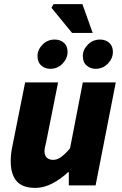

<svg xmlns="http://www.w3.org/2000/svg" viewBox="-20 -900 592 932"><path d="M150 12Q89 12 60.5 -21Q32 -54 32 -118Q32 -135 34 -153.5Q36 -172 40 -190L102 -500H262L204 -210Q201 -197 198.5 -186Q196 -175 196 -166Q196 -145 207.5 -134.5Q219 -124 238 -124Q258 -124 277 -138Q296 -152 320 -180L382 -500H542L444 0H314V-64H310Q279 -34 237 -11Q195 12 150 12ZM224 -566Q199 -566 180.5 -582Q162 -598 162 -628Q162 -658 186 -683Q210 -708 246 -708Q272 -708 290 -692.5Q308 -677 308 -648Q308 -617 284 -591.5Q260 -566 224 -566ZM444 -566Q419 -566 400.5 -582Q382 -598 382 -628Q382 -658 406 -683Q430 -708 466 -708Q492 -708 510 -692.5Q528 -677 528 -648Q528 -617 504 -591.5Q480 -566 444 -566ZM330 -740 230 -862 240 -880H380L430 -740Z"/></svg>

Font: Source Sans 3 Black
Style: Italic
Weight: 900
Italic angle: -11°
Designer: Paul D. Hunt
Foundry: Adobe
Version: Version 3.052;hotconv 1.1.0;makeotfexe 2.6.0